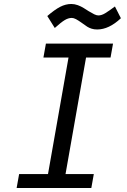

<svg xmlns="http://www.w3.org/2000/svg" viewBox="-20 -944 640 964"><path d="M76 -70H221L324 -655H198L210.5 -725H547.5L535 -655H412L309 -70H451L438.5 0H63.5ZM391.5 -828.5Q373.5 -841.5 361.5 -847.8Q349.5 -854 340.5 -854Q323 -854 304.8 -843Q286.5 -832 255 -803.5L217.5 -863.5Q254.5 -895.5 282.2 -909.8Q310 -924 338 -924Q354.5 -924 370.8 -918Q387 -912 401 -903.2Q415 -894.5 425 -888Q441.5 -878 453.2 -872.2Q465 -866.5 474 -866.5Q490 -866.5 508.5 -877.8Q527 -889 557 -911.5L587 -852.5Q527 -796 468 -796Q452 -796 439.8 -800Q427.5 -804 418.2 -809.8Q409 -815.5 391.5 -828.5Z"/></svg>

Font: JuliaMono
Style: Italic
Weight: 400
Italic angle: -9°
Monospace: yes
Designer: cormullion
Foundry: corm
Version: Version 0.057; ttfautohint (v1.8.4)